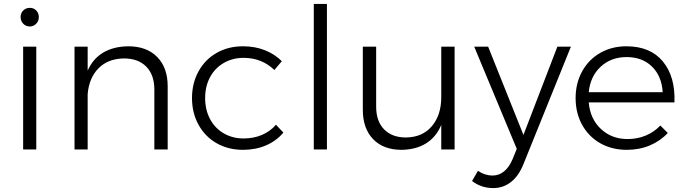

<svg xmlns="http://www.w3.org/2000/svg" viewBox="-20 -762 3501 979"><path d="M98 -524H165V0H98ZM178 -675Q178 -655 164.5 -641Q151 -627 132 -627Q112 -627 98.5 -641Q85 -655 85 -675Q85 -695 98.5 -708.5Q112 -722 132 -722Q152 -722 165 -708.5Q178 -695 178 -675Z M835 -322V0H767V-306Q767 -380 726 -422Q685 -464 612 -464Q531 -463 482.5 -414Q434 -365 427 -282V0H360V-524H427V-402Q454 -463 506.5 -494Q559 -525 634 -526Q728 -526 781.5 -471.5Q835 -417 835 -322Z M1222 -467Q1166 -467 1121 -441Q1076 -415 1051 -368.5Q1026 -322 1026 -262Q1026 -202 1051 -155Q1076 -108 1121 -82Q1166 -56 1222 -56Q1273 -56 1315.5 -74Q1358 -92 1387 -126L1425 -86Q1390 -44 1337 -21Q1284 2 1219 2Q1144 2 1085 -31.5Q1026 -65 992.5 -125.5Q959 -186 959 -262Q959 -338 992.5 -398.5Q1026 -459 1085 -492.5Q1144 -526 1219 -526Q1280 -526 1330.5 -506Q1381 -486 1417 -450L1379 -405Q1315 -467 1222 -467Z M1580 -742H1647V0H1580Z M2298 -524V0H2230V-125Q2204 -63 2152.5 -31Q2101 1 2028 2Q1935 2 1882.5 -52.5Q1830 -107 1830 -202V-524H1898V-218Q1898 -144 1938.5 -102.5Q1979 -61 2050 -61Q2134 -62 2182 -118.5Q2230 -175 2230 -267V-524Z M2495 197Q2434 197 2387 161L2417 109Q2452 133 2492 133Q2524 133 2550 112Q2576 91 2593 51L2615 -3L2398 -524H2469L2649 -74L2822 -524H2891L2649 75Q2625 135 2585.5 166Q2546 197 2495 197Z M3419 -240H2982Q2989 -156 3044 -104.5Q3099 -53 3180 -53Q3230 -53 3273 -71Q3316 -89 3347 -122L3385 -84Q3347 -43 3293.5 -20.5Q3240 2 3176 2Q3100 2 3041 -31.5Q2982 -65 2948.5 -125Q2915 -185 2915 -262Q2915 -338 2948.5 -398.5Q2982 -459 3041 -492.5Q3100 -526 3174 -526Q3296 -526 3360 -448.5Q3424 -371 3419 -240ZM3359 -292Q3354 -374 3304.5 -422.5Q3255 -471 3175 -471Q3096 -471 3043 -422Q2990 -373 2982 -292Z"/></svg>

Font: Gontserrat Light
Style: Regular
Weight: 300
Designer: Julieta Ulanovsky
Foundry: Julieta Ulanovsky
Version: Version 6.001